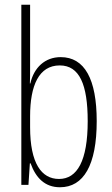

<svg xmlns="http://www.w3.org/2000/svg" viewBox="-20 -780 472 810"><path d="M107 -494V-760H70V0H100L106 -91H109C131 -30 169 10 233 10C333 10 388 -84 388 -269C388 -446 337 -539 236 -539C170 -539 123 -495 108 -428H106C107 -447 107 -472 107 -494ZM232 -504C315 -504 350 -424 350 -269C350 -102 306 -25 229 -25C155 -25 107 -91 107 -243V-290C107 -419 144 -504 232 -504Z"/></svg>

Font: Noto Sans Sinhala UI ExtraCondensed ExtraLight
Style: Regular
Weight: 200
Width: 2
Designer: Jelle Bosma - Monotype Design Team
Foundry: Monotype Imaging Inc.
Version: Version 2.006